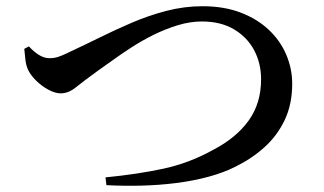

<svg xmlns="http://www.w3.org/2000/svg" viewBox="-20 -646 1040 617"><path d="M319 -76Q422 -86 505.5 -104Q589 -122 666 -165Q739 -203 779 -258.5Q819 -314 819 -391Q819 -443 796.5 -485Q774 -527 731.5 -552Q689 -577 629 -577Q591 -577 551.5 -565Q512 -553 474.5 -534.5Q437 -516 403 -494Q369 -472 341.5 -452Q314 -432 295 -419Q248 -385 224 -365.5Q200 -346 175 -346Q157 -346 135 -358Q113 -370 95.5 -387.5Q78 -405 70 -422Q63 -438 61.5 -455.5Q60 -473 58 -489L73 -497Q86 -482 103.5 -470.5Q121 -459 139 -459Q148 -459 156.5 -460.5Q165 -462 178.5 -467.5Q192 -473 212 -483Q253 -502 301.5 -526Q350 -550 403.5 -573Q457 -596 514.5 -611Q572 -626 631 -626Q700 -626 753.5 -605.5Q807 -585 844 -550Q881 -515 900 -470Q919 -425 919 -377Q919 -311 895 -260.5Q871 -210 830 -173Q789 -136 736 -110Q698 -91 650 -78Q602 -65 547.5 -58Q493 -51 436 -49.5Q379 -48 322 -51Z"/></svg>

Font: Noto Serif TC SemiBold
Style: Regular
Weight: 600
Version: Version 2.002-H1;hotconv 1.1.0;makeotfexe 2.6.0